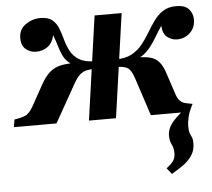

<svg xmlns="http://www.w3.org/2000/svg" viewBox="-90 -548 976 884"><g transform="rotate(-5 397.5 -106.0)"><path d="M435 0H310L378 -480H503ZM596 0 539 -174Q525 -217 506.5 -226Q488 -235 454 -235L459 -270H561Q597 -270 620 -263Q643 -256 658.5 -237.5Q674 -219 685 -184L717 -87Q724 -66 734.5 -55.5Q745 -45 759.5 -41.5Q774 -38 792 -35L768 0ZM756 -490Q796 -490 814 -470Q832 -450 832 -421Q832 -384 807 -360.5Q782 -337 747 -337Q722 -337 701.5 -353.5Q681 -370 680 -406Q663 -381 649.5 -358Q636 -335 620.5 -314.5Q605 -294 584 -278.5Q563 -263 532 -254.5Q501 -246 455 -246L459 -270Q503 -270 532 -286Q561 -302 581 -327Q601 -352 617.5 -380Q634 -408 652 -433Q670 -458 694.5 -474Q719 -490 756 -490ZM160 0H-37L-31 -35Q-2 -39 18 -47Q38 -55 56 -87L110 -184Q130 -220 151 -238.5Q172 -257 199 -263.5Q226 -270 261 -270H363L358 -235Q336 -235 319.5 -231.5Q303 -228 288.5 -215.5Q274 -203 258 -174ZM128 -490Q164 -490 183 -474Q202 -458 211.5 -433Q221 -408 228.5 -380Q236 -352 249.5 -327Q263 -302 289.5 -286Q316 -270 363 -270L360 -246Q313 -246 283.5 -254.5Q254 -263 237.5 -278.5Q221 -294 212 -314.5Q203 -335 196.5 -358Q190 -381 180 -406Q173 -372 150 -354.5Q127 -337 95 -337Q70 -337 49 -353.5Q28 -370 28 -406Q28 -446 59.5 -468Q91 -490 128 -490ZM792 -35Q774 -1 768.5 23.5Q763 48 763 66Q763 88 767.5 99Q772 110 776 119Q780 128 780 146Q780 180 762.5 204.5Q745 229 719 246.5Q693 264 669 278L647 250Q665 237 677 222Q689 207 689 184Q689 160 680 143Q671 126 671 101Q671 68 697.5 37Q724 6 782 -35Z"/></g></svg>

Font: Brygada 1918
Style: Italic
Weight: 400
Italic angle: -8°
Designer: Mateusz Machalski | Borys Kosmynka | Przemek Hoffer
Foundry: NIEPODLEGLA 2018
Version: Version 3.006